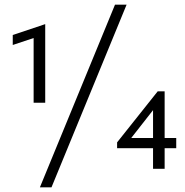

<svg xmlns="http://www.w3.org/2000/svg" viewBox="-20 -728 797 828"><path d="M175 -624V-285H125V-564L35 -534V-577ZM476 -708H526L202 80H152ZM640 0V-89H485V-114L660 -334H690V-133H740V-89H690V0ZM640 -133V-253L546 -133Z"/></svg>

Font: Madhuban
Style: Regular
Weight: 400
Designer: jaikishan Patel
Foundry: MagicType
Version: Version 1.000